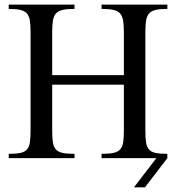

<svg xmlns="http://www.w3.org/2000/svg" viewBox="-20 -682 759 828"><path d="M605 126H557.6L654.3 0H418V-18.6Q449.7 -18.6 468.8 -22.5Q487.8 -26.4 497.8 -37.1Q507.8 -47.9 511 -67.1Q514.2 -86.4 514.2 -117.7V-316.9H205.1V-117.7Q205.1 -86.4 208.3 -67.1Q211.4 -47.9 221.4 -37.1Q231.4 -26.4 250.5 -22.5Q269.5 -18.6 301.3 -18.6V0H17.6V-18.6Q49.3 -18.6 67.9 -22.5Q86.4 -26.4 96.2 -37.4Q106 -48.3 108.9 -67.6Q111.8 -86.9 111.8 -117.7V-544.4Q111.8 -574.7 108.6 -594Q105.5 -613.3 95.7 -624.3Q85.9 -635.3 67.1 -639.4Q48.3 -643.6 17.6 -643.6V-662.1H301.3V-643.6Q270.5 -643.6 251.5 -639.6Q232.4 -635.7 222.2 -624.8Q211.9 -613.8 208.5 -594.5Q205.1 -575.2 205.1 -544.4V-357.9H514.2V-544.4Q514.2 -575.2 510.7 -594.5Q507.3 -613.8 497.1 -624.8Q486.8 -635.7 467.8 -639.6Q448.7 -643.6 418 -643.6V-662.1H701.7V-643.6Q670.4 -643.6 651.9 -639.4Q633.3 -635.3 623.3 -624.3Q613.3 -613.3 610.1 -594Q606.9 -574.7 606.9 -544.4V-117.7Q606.9 -86.9 609.9 -67.6Q612.8 -48.3 622.6 -37.4Q632.3 -26.4 651.1 -22.5Q669.9 -18.6 701.7 -18.6V0Z"/></svg>

Font: Doulos SIL
Style: Regular
Weight: 400
Designer: Walt Agee, Victor Gaultney, Peter Martin, Debbi Hosken
Foundry: SIL International
Version: Version 4.110; 2011; Maintenance release